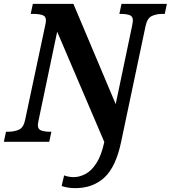

<svg xmlns="http://www.w3.org/2000/svg" viewBox="-42 -734 884 994"><path d="M348 240Q309 240 277 229L290 174Q313 183 340 183Q369 183 400 167Q431 151 457 111Q483 71 498 1L254 -570L159 -117Q154 -94 154 -86Q154 -64 172.5 -58Q191 -52 216 -52H224L213 0H-22L-11 -52H1Q31 -52 55.5 -62.5Q80 -73 88 -113L190 -593Q196 -619 196 -628Q196 -650 177.5 -656Q159 -662 129 -662H117L128 -714H338L557 -195L641 -596Q646 -621 646 -628Q646 -650 628.5 -656Q611 -662 584 -662H576L587 -714H822L811 -662H798Q769 -662 745 -651.5Q721 -641 712 -601L585 1Q558 130 498.5 185Q439 240 348 240Z"/></svg>

Font: Noto Serif SemiCondensed
Style: Bold Italic
Weight: 700
Width: 4
Italic angle: -12°
Designer: Monotype Design Team
Foundry: Monotype Imaging Inc.
Version: Version 2.014